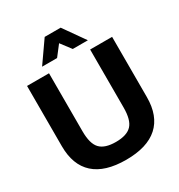

<svg xmlns="http://www.w3.org/2000/svg" viewBox="-214 -1068 1138 1220"><g transform="rotate(-30 355.0 -458.0)"><path d="M43 -270V-711.9H204.1V-286.1Q204.1 -194.8 239.3 -158Q274.4 -121.1 355 -121.1Q435.5 -121.1 470.7 -158Q505.9 -194.8 505.9 -286.1V-711.9H667V-270Q667 -131.8 588.4 -61Q509.8 9.8 355 9.8Q200.2 9.8 121.6 -61Q43 -131.8 43 -270ZM522.9 -770H412.1L355 -845.2L296.9 -770H187L295.9 -925.8H413.1Z"/></g></svg>

Font: Creato Display ExtraBold
Style: Regular
Weight: 800
Version: Version 1.000